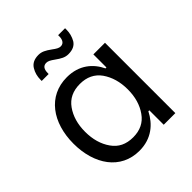

<svg xmlns="http://www.w3.org/2000/svg" viewBox="-198 -870 1017 1017"><g transform="rotate(-45 310.0 -362.0)"><path d="M215 -621C215 -623 215 -625 215 -626C215 -657 226 -672 248 -672C261 -672 272 -666 293 -651C321 -631 339 -621 364 -621C395 -621 417 -631 430 -652C442 -673 448 -696 448 -720C448 -724 448 -727 448 -731H396C396 -728 396 -725 396 -722C396 -701 388 -679 364 -679C351 -679 339 -686 319 -701C291 -721 273 -731 248 -731C217 -731 195 -720 182 -699C169 -678 163 -655 163 -629C163 -626 163 -624 163 -621ZM268 7C360 7 417 -45 449 -108H456V0H543V-527H456V-429H449C420 -490 364 -541 271 -541C130 -541 47 -424 47 -267C47 -111 128 7 268 7ZM295 -67C242 -67 203 -86 176 -125C149 -163 135 -211 135 -268C135 -325 149 -372 176 -410C203 -448 242 -467 295 -467C346 -467 386 -448 413 -410C440 -371 454 -324 454 -267C454 -210 440 -163 413 -125C386 -86 346 -67 295 -67Z"/></g></svg>

Font: Be Vietnam
Style: Regular
Weight: 400
Designer: Gabriel Lam
Foundry: TypeRant
Version: Version 4.000